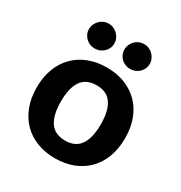

<svg xmlns="http://www.w3.org/2000/svg" viewBox="-171 -844 919 974"><g transform="rotate(30 289.0 -357.0)"><path d="M30 0ZM289.5 -523.5Q347.5 -523.5 395 -505Q442.5 -486.5 476.5 -452.2Q510.5 -418 529 -369Q547.5 -320 547.5 -258.5Q547.5 -197 529 -147.8Q510.5 -98.5 476.5 -64Q442.5 -29.5 395 -11Q347.5 7.5 289.5 7.5Q231 7.5 183.2 -11Q135.5 -29.5 101.5 -64Q67.5 -98.5 48.8 -147.8Q30 -197 30 -258.5Q30 -320 48.8 -369Q67.5 -418 101.5 -452.2Q135.5 -486.5 183.2 -505Q231 -523.5 289.5 -523.5ZM289.5 -96Q348.5 -96 377 -136.8Q405.5 -177.5 405.5 -258Q405.5 -338 377 -378.8Q348.5 -419.5 289.5 -419.5Q229 -419.5 200.5 -378.8Q172 -338 172 -258Q172 -177.5 200.5 -136.8Q229 -96 289.5 -96ZM260 -647Q260 -632 254 -619Q248 -606 237.8 -596.2Q227.5 -586.5 213.8 -581Q200 -575.5 184.5 -575.5Q170 -575.5 156.8 -581Q143.5 -586.5 133.5 -596.2Q123.5 -606 117.5 -619Q111.5 -632 111.5 -647Q111.5 -662 117.5 -675.5Q123.5 -689 133.5 -699.2Q143.5 -709.5 156.8 -715.2Q170 -721 184.5 -721Q200 -721 213.8 -715.2Q227.5 -709.5 237.8 -699.2Q248 -689 254 -675.5Q260 -662 260 -647ZM467.5 -647Q467.5 -632 461.5 -619Q455.5 -606 445.5 -596.2Q435.5 -586.5 421.8 -581Q408 -575.5 392.5 -575.5Q377.5 -575.5 364 -581Q350.5 -586.5 340.5 -596.2Q330.5 -606 324.8 -619Q319 -632 319 -647Q319 -662 324.8 -675.5Q330.5 -689 340.5 -699.2Q350.5 -709.5 364 -715.2Q377.5 -721 392.5 -721Q408 -721 421.8 -715.2Q435.5 -709.5 445.5 -699.2Q455.5 -689 461.5 -675.5Q467.5 -662 467.5 -647Z"/></g></svg>

Font: Lato Heavy
Style: Regular
Weight: 800
Designer: Lukasz Dziedzic
Foundry: tyPoland Lukasz Dziedzic
Version: Version 2.007; 2014-02-27